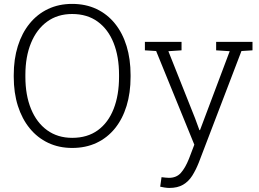

<svg xmlns="http://www.w3.org/2000/svg" viewBox="-20 -741 1316 975"><path d="M346.7 10.3Q279.3 10.3 224.6 -15.6Q169.9 -41.5 130.9 -89.4Q91.8 -137.2 70.8 -203.4Q49.8 -269.5 49.8 -350.6V-359.9Q49.8 -440.9 70.6 -507.1Q91.3 -573.2 130.4 -621.3Q169.4 -669.4 224.1 -695.3Q278.8 -721.2 346.2 -721.2Q415 -721.2 470 -695.3Q524.9 -669.4 563.7 -621.3Q602.5 -573.2 622.8 -507.1Q643.1 -440.9 643.1 -359.9V-350.6Q643.1 -269.5 622.8 -203.4Q602.5 -137.2 564 -89.4Q525.4 -41.5 470.5 -15.6Q415.5 10.3 346.7 10.3ZM346.7 -41Q423.8 -41 476.8 -79.6Q529.8 -118.2 557.1 -188Q584.5 -257.8 584.5 -350.6V-360.8Q584.5 -453.6 556.9 -522.9Q529.3 -592.3 476.1 -631.1Q422.9 -669.9 346.2 -669.9Q272.5 -669.9 219.2 -631.1Q166 -592.3 137.5 -522.7Q108.9 -453.1 108.9 -360.8V-350.6Q108.9 -257.8 137.5 -188Q166 -118.2 219.5 -79.6Q272.9 -41 346.7 -41ZM839.8 213.4Q829.6 213.4 815.2 211.2Q800.8 209 793.5 207L800.3 158.7Q807.1 159.7 819.6 160.9Q832 162.1 837.9 162.1Q876 162.1 898.4 137Q920.9 111.8 939.5 65.4L966.8 -6.3L772.9 -481.9L715.8 -485.4V-528.3H901.9V-485.4L835 -481L970.7 -140.1L992.7 -80.1H995.6L1146.5 -481L1077.6 -485.4V-528.3H1262.2V-485.4L1206.1 -481.9L989.3 85Q974.6 122.1 956.1 151.4Q937.5 180.7 909.7 197Q881.8 213.4 839.8 213.4Z"/></svg>

Font: Roboto Slab LO Light
Style: Regular
Weight: 300
Designer: Google
Version: Version 2.000